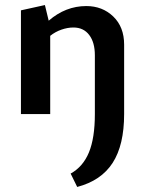

<svg xmlns="http://www.w3.org/2000/svg" viewBox="-20 -452 575 761"><path d="M472 -275V0Q472 123 426.5 193.5Q381 264 286 289L260 236Q309 209 332.5 152Q356 95 356 0V-233Q356 -284 333.5 -313.5Q311 -343 271 -343Q248 -343 223.5 -334.5Q199 -326 179 -310V0H63V-411L158 -432L173 -370Q240 -428 322 -428Q386 -428 429 -386.5Q472 -345 472 -275Z"/></svg>

Font: Ysabeau Infant
Style: Bold
Weight: 700
Designer: Christian Thalmann (Catharsis Fonts)
Version: Version 0.003